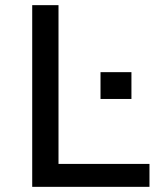

<svg xmlns="http://www.w3.org/2000/svg" viewBox="-20 -725 636 745"><path d="M105 0V-705H207V-89H560V0ZM370 -341V-445H490V-341Z"/></svg>

Font: Nunito Sans 7pt Medium
Style: Regular
Weight: 500
Designer: Vernon Adams
Foundry: Vernon Adams
Version: Version 3.101;gftools[0.9.27]